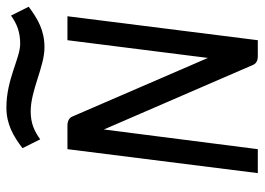

<svg xmlns="http://www.w3.org/2000/svg" viewBox="-130 -676 806 585"><g transform="rotate(-90 272.5 -383.0)"><path d="M432 -724C388 -724 324 -766 238 -766C187 -766 151 -745 114 -717L141 -663C166 -681 190 -692 226 -692C291 -692 362 -650 421 -650C473 -650 507 -670 545 -698L518 -752C493 -734 468 -724 432 -724ZM171 -469 368 -14C372 -5 381 0 394 0H443L516 -580H443L389 -152L210 -566C206 -575 196 -580 183 -580H111L38 0H111Z"/></g></svg>

Font: Charger
Style: It
Weight: 400
Designer: Jasper
Foundry: Cannot Into Space Fonts
Version: Version 0.98